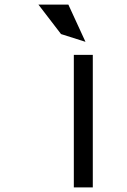

<svg xmlns="http://www.w3.org/2000/svg" viewBox="-20 -820 555 840"><path d="M279 -800H148L247 -671L354 -637ZM386 -580H303V0H386Z"/></svg>

Font: Charger Monospace
Style: Regular
Weight: 400
Designer: Jasper
Foundry: Cannot Into Space Fonts
Version: Version 0.980